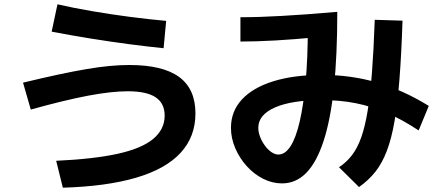

<svg xmlns="http://www.w3.org/2000/svg" viewBox="-20 -812 2040 892"><path d="M241 -65Q415 -73 526.5 -97.5Q638 -122 691.5 -166.5Q745 -211 745 -275Q745 -332 703 -360Q661 -388 574 -388Q537 -388 491 -383Q445 -378 389.5 -367.5Q334 -357 268 -341Q202 -325 123 -303L87 -428Q178 -450 250.5 -465.5Q323 -481 382 -491Q441 -501 489 -505.5Q537 -510 581 -510Q736 -510 812 -454.5Q888 -399 888 -285Q888 -177 819 -102Q750 -27 612.5 13.5Q475 54 272 60ZM740 -588Q670 -595 582 -606.5Q494 -618 401 -633Q308 -648 220 -665L247 -792Q321 -775 408.5 -760Q496 -745 585 -733.5Q674 -722 752 -715Z M1290 40Q1245 40 1202.5 18.5Q1160 -3 1126.5 -40Q1093 -77 1073 -123.5Q1053 -170 1053 -218Q1053 -295 1104 -350Q1155 -405 1250 -434.5Q1345 -464 1477 -464Q1611 -464 1732.5 -428.5Q1854 -393 1972 -320L1925 -206Q1848 -257 1777 -287.5Q1706 -318 1633 -332.5Q1560 -347 1477 -347Q1336 -347 1258 -313Q1180 -279 1180 -218Q1180 -198 1188.5 -176Q1197 -154 1211 -135Q1225 -116 1241.5 -105Q1258 -94 1273 -94Q1305 -94 1330 -133Q1355 -172 1372.5 -248Q1390 -324 1400 -433Q1410 -542 1410 -681L1462 -640Q1348 -629 1259.5 -624Q1171 -619 1097 -619V-732Q1142 -732 1188.5 -733.5Q1235 -735 1288 -738Q1341 -741 1404.5 -745.5Q1468 -750 1547 -757Q1547 -556 1531.5 -406.5Q1516 -257 1483.5 -157.5Q1451 -58 1403 -9Q1355 40 1290 40ZM1555 -35Q1590 -58 1615.5 -91.5Q1641 -125 1658.5 -174.5Q1676 -224 1688 -297Q1700 -370 1708 -474Q1716 -578 1721 -720L1850 -716Q1845 -561 1836 -446Q1827 -331 1813 -249.5Q1799 -168 1777 -110.5Q1755 -53 1723.5 -13.5Q1692 26 1648 57Z"/></svg>

Font: M PLUS 2
Style: Bold
Weight: 700
Designer: Coji Morishita
Foundry: UNDERFOREST DESIGN
Version: Version 1.001